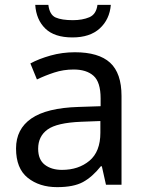

<svg xmlns="http://www.w3.org/2000/svg" viewBox="-20 -760 601 790"><path d="M288 -545Q386 -545 433 -502Q480 -459 480 -365V0H416L399 -76H395Q360 -32 321.5 -11Q283 10 215 10Q142 10 94 -28.5Q46 -67 46 -149Q46 -229 109 -272.5Q172 -316 303 -320L394 -323V-355Q394 -422 365 -448Q336 -474 283 -474Q241 -474 203 -461.5Q165 -449 132 -433L105 -499Q140 -518 188 -531.5Q236 -545 288 -545ZM314 -259Q214 -255 175.5 -227Q137 -199 137 -148Q137 -103 164.5 -82Q192 -61 235 -61Q303 -61 348 -98.5Q393 -136 393 -214V-262ZM436 -740Q431 -680 390.5 -643Q350 -606 278 -606Q204 -606 166.5 -642.5Q129 -679 125 -740H179Q184 -699 209 -688Q234 -677 280 -677Q319 -677 347.5 -689Q376 -701 381 -740Z"/></svg>

Font: Noto Sans Tagalog
Style: Regular
Weight: 400
Designer: Monotype Design Team
Foundry: Monotype Imaging Inc.
Version: Version 2.001; ttfautohint (v1.8.4.7-5d5b)